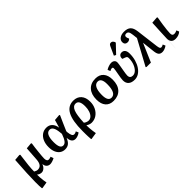

<svg xmlns="http://www.w3.org/2000/svg" viewBox="199 -2126 3670 3670"><g transform="rotate(-45 2033.5 -291.5)"><path d="M67 230 56 225Q52 199 51 158Q50 117 50 50Q50 -41 57 -186Q64 -331 77 -519L201 -530L216 -520Q195 -366 185.5 -268.5Q176 -171 176 -106Q191 -96 212.5 -88Q234 -80 252 -80Q362 -80 372 -236L391 -519L511 -530L526 -520Q518 -471 511.5 -415Q505 -359 499.5 -306Q494 -253 490.5 -211Q487 -169 487 -147Q487 -69 539 -69Q550 -69 567 -73.5Q584 -78 599 -84L619 -24Q586 -7 552.5 3Q519 13 497 13Q450 13 420.5 -17.5Q391 -48 391 -95H390Q370 -46 336.5 -17.5Q303 11 266 11Q240 11 215 0Q190 -11 174 -25H173Q173 11 176 55Q179 99 184.5 140Q190 181 196 209Z M898 15Q838 15 793.5 -16.5Q749 -48 725 -105.5Q701 -163 701 -241Q701 -329 730 -395Q759 -461 811 -498Q863 -535 932 -535Q1004 -535 1049 -490.5Q1094 -446 1107 -363H1108Q1115 -385 1121 -405.5Q1127 -426 1135 -453Q1143 -480 1154 -521L1275 -531L1290 -521Q1255 -444 1219.5 -363Q1184 -282 1156 -217L1155 -196Q1163 -123 1178.5 -94.5Q1194 -66 1225 -66Q1252 -66 1282 -86L1306 -34Q1278 -12 1243 1Q1208 14 1178 14Q1080 14 1071 -121H1070Q1040 -49 1000 -17Q960 15 898 15ZM924 -63Q964 -63 996.5 -105Q1029 -147 1061 -239L1058 -269Q1049 -371 1022.5 -417Q996 -463 949 -463Q894 -463 865.5 -406.5Q837 -350 837 -241Q837 -149 858 -106Q879 -63 924 -63Z M1393 230 1385 225Q1382 184 1380.5 154Q1379 124 1378.5 89.5Q1378 55 1378 1Q1378 -274 1447.5 -405Q1517 -536 1662 -536Q1764 -536 1822 -471.5Q1880 -407 1880 -293Q1880 -206 1845 -136.5Q1810 -67 1750.5 -27Q1691 13 1616 13Q1564 13 1508 -25H1507Q1507 9 1510 52Q1513 95 1518.5 137Q1524 179 1530 209ZM1604 -57Q1646 -57 1679 -88Q1712 -119 1730.5 -173.5Q1749 -228 1749 -300Q1749 -465 1654 -465Q1584 -465 1550 -378Q1516 -291 1508 -94Q1528 -77 1554 -67Q1580 -57 1604 -57Z M2209 15Q2104 15 2047 -50.5Q1990 -116 1990 -236Q1990 -377 2061 -456.5Q2132 -536 2260 -536Q2366 -536 2423.5 -470.5Q2481 -405 2481 -286Q2481 -143 2409.5 -64Q2338 15 2209 15ZM2222 -57Q2346 -57 2346 -301Q2346 -464 2250 -464Q2190 -464 2158 -402.5Q2126 -341 2126 -225Q2126 -57 2222 -57Z M2779 14Q2696 14 2651.5 -25Q2607 -64 2607 -138Q2607 -163 2613.5 -203.5Q2620 -244 2628 -288.5Q2636 -333 2642.5 -369.5Q2649 -406 2649 -423Q2649 -453 2624 -453Q2596 -453 2566 -433L2543 -487Q2571 -507 2613 -521Q2655 -535 2684 -535Q2727 -535 2752 -513.5Q2777 -492 2777 -454Q2777 -436 2772 -405Q2767 -374 2760.5 -336.5Q2754 -299 2747.5 -261.5Q2741 -224 2736.5 -192.5Q2732 -161 2732 -142Q2732 -106 2752 -86.5Q2772 -67 2809 -67Q2858 -67 2899 -107Q2940 -147 2965 -213Q2990 -279 2990 -358Q2990 -386 2979.5 -397.5Q2969 -409 2934 -421L2892 -436Q2886 -479 2907.5 -507Q2929 -535 2967 -535Q3013 -535 3038 -502.5Q3063 -470 3063 -408Q3063 -319 3041 -242.5Q3019 -166 2980.5 -108.5Q2942 -51 2890.5 -18.5Q2839 14 2779 14ZM2860 -573 2820 -594 2897 -763Q2910 -792 2922.5 -802.5Q2935 -813 2955 -813Q2998 -813 3021 -759V-743Z M3529 14Q3477 14 3451.5 -15Q3426 -44 3418 -113L3389 -373H3388L3227 0H3108L3094 -10L3371 -521L3360 -617Q3353 -678 3336.5 -703Q3320 -728 3285 -728Q3263 -728 3250 -717Q3237 -706 3237 -686Q3237 -660 3251 -633L3257 -620Q3247 -606 3228 -597Q3209 -588 3189 -588Q3155 -588 3135 -608Q3115 -628 3115 -662Q3115 -716 3160.5 -749Q3206 -782 3280 -782Q3371 -782 3416 -739.5Q3461 -697 3473 -598L3530 -144Q3536 -100 3545.5 -82.5Q3555 -65 3575 -65Q3602 -65 3631 -85L3654 -33Q3626 -12 3591.5 1Q3557 14 3529 14Z M3885 14Q3766 14 3766 -112Q3766 -116 3764.5 -94.5Q3763 -73 3761.5 -37.5Q3760 -2 3758 36Q3756 74 3755 104.5Q3754 135 3753.5 146Q3753 157 3754 138.5Q3755 120 3757.5 60Q3760 0 3766 -112Q3769 -187 3773.5 -287.5Q3778 -388 3785 -520L3913 -530L3929 -521Q3914 -436 3903 -360Q3892 -284 3886 -225.5Q3880 -167 3880 -135Q3880 -101 3893 -86Q3906 -71 3935 -71Q3967 -71 4007 -91L4029 -38Q3970 14 3885 14ZM3766 -112Q3766 -112 3766 -112Q3766 -112 3766 -112Z"/></g></svg>

Font: Literata 7pt SemiBold
Style: Italic
Weight: 600
Italic angle: -2°
Designer: Latin by Veronika Burian and Jose Scaglione. Greek by Irene Vlachou. Cyrillic by Vera Evstafieva
Foundry: TypeTogether
Version: Version 3.002